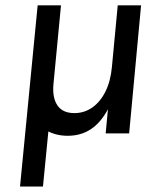

<svg xmlns="http://www.w3.org/2000/svg" viewBox="-20 -503 594 724"><path d="M235.5 9Q190.5 9 156 -10.8Q121.5 -30.5 104 -71.5Q86.5 -112.5 92.5 -176L122 -483H210L181.5 -185Q177 -134 196.8 -105.2Q216.5 -76.5 260.5 -76.5Q297.5 -76.5 327.8 -97.5Q358 -118.5 377.5 -157.5Q397 -196.5 402 -250.5L424 -483H512L467 0H378.5L387 -91Q360 -40.5 322.5 -15.8Q285 9 235.5 9ZM55.5 200.5 122 -483H209L142 200.5Z"/></svg>

Font: Karla Medium
Style: Italic
Weight: 500
Italic angle: -8°
Designer: Jonathan Pinhorn
Version: Version 2.001